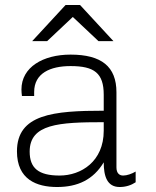

<svg xmlns="http://www.w3.org/2000/svg" viewBox="-20 -740 625 770"><path d="M243 -720 109 -575H169L272 -672L375 -575H435L301 -720H243ZM447 -69V-370C447 -473 387 -521 263 -521C153 -521 66 -471 66 -381C66 -372 67 -363 68 -355H117V-371C117 -446 181 -475 263 -475C358 -475 396 -447 396 -360V-296C194 -296 48 -282 48 -133C48 -20 127 10 209 10C291 10 354 -19 396 -89C396 -34 409 10 460 10C484 10 506 3 524 -9V-52C509 -43 489 -36 474 -36C459 -36 447 -45 447 -69ZM396 -250V-216C396 -92 305 -36 219 -36C134 -36 99 -66 99 -132C99 -243 216 -250 396 -250Z"/></svg>

Font: ChivoLight
Style: Regular
Weight: 300
Designer: Hector Gatti
Foundry: Omnibus-Type
Version: Version 1.004;PS 001.004;hotconv 1.0.88;makeotf.lib2.5.64775